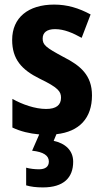

<svg xmlns="http://www.w3.org/2000/svg" viewBox="-20 -577 451 837"><path d="M299 128C299 79 265 48 214 37L226 8C326 -3 381 -62 381 -161C381 -249 331 -291 256 -329C180 -370 166 -381 166 -409C166 -435 184 -450 220 -450C260 -450 298 -433 336 -412L375 -514C323 -542 273 -557 216 -557C103 -557 33 -500 33 -403C33 -319 74 -273 153 -234C234 -195 246 -178 246 -151C246 -119 225 -102 181 -102C133 -102 76 -122 34 -146V-21C70 -4 108 5 151 9L120 80C169 85 193 101 193 127C193 150 177 161 150 161C133 161 112 159 94 154V231C114 237 138 240 167 240C257 240 299 198 299 128Z"/></svg>

Font: Noto Sans Armenian Condensed
Style: Bold
Weight: 700
Width: 3
Designer: Monotype Design Team
Foundry: Monotype Imaging Inc.
Version: Version 2.008